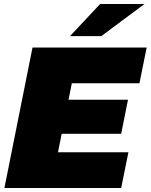

<svg xmlns="http://www.w3.org/2000/svg" viewBox="-20 -937 751 957"><path d="M306 -440H618L584 -270H272ZM269 -178H620L584 0H2L142 -700H711L675 -522H338ZM329 -757 479 -917H700L485 -757Z"/></svg>

Font: Montserrat Thin Black
Style: Italic
Weight: 900
Italic angle: -11.3°
Version: Version 9.000